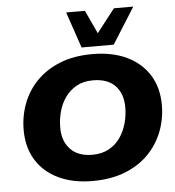

<svg xmlns="http://www.w3.org/2000/svg" viewBox="-56 -855 838 917"><g transform="rotate(-5 363.5 -396.5)"><path d="M351 10Q258 10 188.5 -23Q119 -56 81.5 -117Q44 -178 44 -261Q44 -327 66.5 -387Q89 -447 134 -493.5Q179 -540 246 -567Q313 -594 402 -594Q497 -594 566.5 -561Q636 -528 674 -467Q712 -406 712 -323Q712 -257 689 -197Q666 -137 621 -90.5Q576 -44 508.5 -17Q441 10 351 10ZM361 -115Q407 -115 440.5 -133.5Q474 -152 495 -182.5Q516 -213 526.5 -250.5Q537 -288 537 -327Q537 -393 500.5 -431Q464 -469 394 -469Q348 -469 315 -450.5Q282 -432 260.5 -401.5Q239 -371 229 -333.5Q219 -296 219 -257Q219 -192 256 -153.5Q293 -115 361 -115ZM354 -630 295 -803H385L437 -691L524 -803H617L508 -630Z"/></g></svg>

Font: Rokkitt SemiBold ExtraBold
Style: Italic
Weight: 800
Italic angle: -9°
Version: Version 3.103